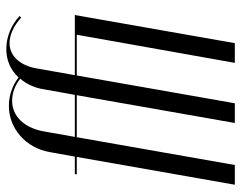

<svg xmlns="http://www.w3.org/2000/svg" viewBox="-96 -650 747 594"><g transform="rotate(-90 277.0 -353.5)"><path d="M254 0 340 -489H466L379 0H440L527 -495H341L362 -614C371 -665 401 -697 440 -697C465 -697 494 -684 519 -661L524 -666C496 -692 459 -707 422 -707C387 -707 357 -694 334 -669C308 -689 277 -699 246 -699C175 -699 116 -646 103 -573L89 -495H35L34 -489H88L2 0H63L149 -489H279L193 0ZM262 -689C285 -689 308 -681 330 -664C314 -645 302 -620 298 -595L280 -495H150L167 -591C178 -652 214 -689 262 -689Z"/></g></svg>

Font: Moniqa Ita Display
Style: Italic
Weight: 400
Italic angle: -10°
Designer: Rajesh Rajput
Foundry: Rajesh Rajput
Version: Version 1.000